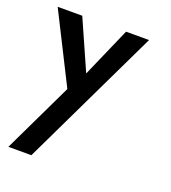

<svg xmlns="http://www.w3.org/2000/svg" viewBox="-108 -437 642 720"><g transform="rotate(20 213.0 -76.5)"><path d="M0 -355.5H98.1L186 -157.2L272.9 -355.5H364.7L97.7 201.2H5.9L139.6 -78.1Z"/></g></svg>

Font: Kadhim
Style: Regular
Weight: 400
Designer: Developer/ Husham Jawad
Version: Version 1.00;December 29, 2020;FontCreator 13.0.0.2683 32-bi